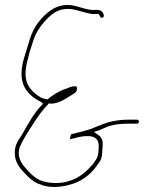

<svg xmlns="http://www.w3.org/2000/svg" viewBox="-20 -723 614 767"><path d="M39 -110C39 -80 56 -54 75 -35C95 -13 117 8 145 15H146V16C179 28 225 25 258 15C304 4 342 -26 366 -60C383 -84 387 -85 389 -125V-126C393 -163 388 -173 371 -185L355 -196L374 -202C382 -205 389 -208 398 -212C426 -226 461 -229 498 -229H527C532 -229 535 -232 535 -237C535 -242 532 -245 527 -245H498C470 -245 451 -243 427 -238C405 -234 382 -223 358 -214C329 -201 295 -195 265 -187C261 -180 260 -174 259 -167C263 -167 273 -170 281 -172C297 -176 317 -181 339 -179H340C370 -174 376 -159 374 -126C372 -92 365 -88 353 -70V-69L352 -68C326 -39 299 -12 253 1C221 11 182 10 151 1C124 -7 103 -28 88 -45C75 -59 55 -82 55 -110C55 -121 57 -132 61 -140C65 -150 72 -162 81 -178C107 -220 137 -271 172 -306V-307H173H172H173L175 -310C184 -308 193 -309 200 -311H201C227 -317 246 -331 267 -344C278 -351 286 -355 287 -364C289 -378 286 -377 282 -378C276 -379 264 -377 254 -373V-372C226 -364 210 -355 185 -338L170 -326C161 -328 155 -328 145 -333H144C114 -351 82 -377 82 -428C82 -450 86 -468 91 -486C97 -514 106 -537 114 -564C123 -592 141 -618 158 -637C173 -654 194 -675 220 -683C244 -690 268 -688 291 -681C309 -677 341 -665 357 -667H375C378 -661 381 -654 383 -653C394 -649 397 -659 393 -669H392C389 -679 378 -686 357 -683H356C320 -683 291 -701 256 -703C224 -705 197 -693 176 -677C142 -651 114 -614 100 -569C95 -554 91 -541 88 -530L76 -491C70 -470 66 -451 66 -428C66 -371 99 -340 137 -319C140 -320 150 -311 152 -308L145 -301C116 -272 90 -224 69 -187C50 -158 39 -144 39 -110ZM185 -336Z"/></svg>

Font: Stray Cat
Style: ExLt
Weight: 200
Version: Version 1.0